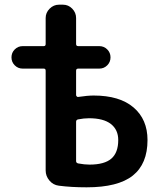

<svg xmlns="http://www.w3.org/2000/svg" viewBox="-20 -790 684 820"><path d="M305 -270V-102Q305 -94 314 -92Q341 -87 362 -87Q426 -87 455.5 -112.5Q485 -138 485 -192Q485 -236 453.5 -260.5Q422 -285 360 -285Q338 -285 313 -280Q305 -278 305 -270ZM77 -497Q57 -497 43 -511Q29 -525 29 -545Q29 -565 43 -579Q57 -593 77 -593H167Q175 -593 175 -602V-713Q175 -736 192 -753Q209 -770 232 -770H249Q272 -770 288.5 -753Q305 -736 305 -713V-602Q305 -593 314 -593H404Q424 -593 438 -579Q452 -565 452 -545Q452 -525 438 -511Q424 -497 404 -497H314Q305 -497 305 -488V-384Q305 -381 308 -378Q311 -375 314 -376Q354 -382 380 -382Q491 -382 550.5 -331Q610 -280 610 -192Q610 -90 547 -40Q484 10 350 10Q284 10 231 3Q207 0 191 -19Q175 -38 175 -62V-488Q175 -497 167 -497Z"/></svg>

Font: Rounded Mplus 1c Bold
Style: Bold
Weight: 700
Version: Version 1.059.20150529